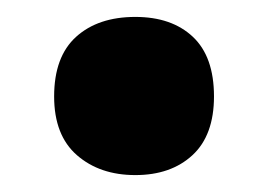

<svg xmlns="http://www.w3.org/2000/svg" viewBox="-20 -466 318 227"><path d="M44 -352Q44 -399 70 -422.5Q96 -446 140 -446Q183 -446 208 -422.5Q233 -399 233 -352Q233 -306 207.5 -282.5Q182 -259 140 -259Q98 -259 71 -282.5Q44 -306 44 -352Z"/></svg>

Font: Noto Sans Thai Cond Blk
Style: Regular
Weight: 900
Width: 3
Designer: Monotype Design Team
Foundry: Monotype Imaging Inc.
Version: Version 2.002; ttfautohint (v1.8.4.7-5d5b)